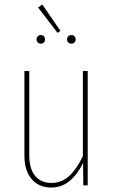

<svg xmlns="http://www.w3.org/2000/svg" viewBox="-20 -841 513 871"><path d="M171.9 -820.8 253.9 -701.2 241.2 -691.9 152.8 -807.1ZM165 -682.1Q173.8 -682.1 179 -676.5Q184.1 -670.9 184.1 -662.1Q184.1 -653.3 179 -648.2Q173.8 -643.1 165 -643.1Q156.7 -643.1 151.4 -648.4Q146 -653.8 146 -662.1Q146 -670.4 151.4 -676.3Q156.7 -682.1 165 -682.1ZM304.2 -682.1Q312.5 -682.1 317.9 -676.3Q323.2 -670.4 323.2 -662.1Q323.2 -653.8 317.9 -648.4Q312.5 -643.1 304.2 -643.1Q294.9 -643.1 289.6 -648.4Q284.2 -653.8 284.2 -662.1Q284.2 -670.9 289.8 -676.5Q295.4 -682.1 304.2 -682.1ZM377.9 -519V0H357.9L356.9 -102.1Q333 -51.8 296.9 -21Q260.7 9.8 212.9 9.8Q155.8 9.8 123.3 -28.8Q90.8 -67.4 90.8 -134.8V-519H112.8V-136.2Q112.8 -75.7 139.2 -43.5Q165.5 -11.2 212.9 -11.2Q259.8 -11.2 293.9 -42.7Q328.1 -74.2 356 -132.8V-519Z"/></svg>

Font: Fira Sans Compressed Thin
Style: Regular
Weight: 100
Width: 1
Designer: Carrois Corporate & Edenspiekermann AG
Foundry: Carrois Corporate GbR & Edenspiekermann AG
Version: Version 4.203;PS 004.203;hotconv 1.0.88;makeotf.lib2.5.64775